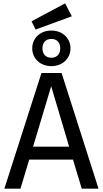

<svg xmlns="http://www.w3.org/2000/svg" viewBox="-20 -1124 613 1144"><path d="M168 -997 192 -948 408 -1027 368 -1104ZM286 -942C219 -942 172 -896 172 -836C172 -776 219 -730 286 -730C353 -730 400 -776 400 -836C400 -896 353 -942 286 -942ZM286 -892C319 -892 339 -871 339 -836C339 -801 318 -780 286 -780C253 -780 233 -801 233 -836C233 -871 253 -892 286 -892ZM567 0 347 -689H227L6 0H102L154 -173H415L467 0ZM285 -610 392 -250H177Z"/></svg>

Font: Fira Sans
Style: Regular
Weight: 400
Designer: Carrois Corporate & Edenspiekermann AG
Foundry: Carrois Corporate GbR & Edenspiekermann AG
Version: Version 4.203